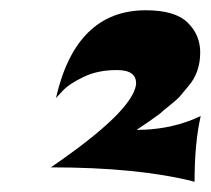

<svg xmlns="http://www.w3.org/2000/svg" viewBox="-20 -581 411 374"><path d="M264 -561Q321 -561 345.5 -537Q370 -513 370 -479Q370 -439 346 -412Q336 -400 331 -394Q326 -388 311 -376Q296 -364 292 -360Q272 -345 246 -328Q305 -328 355 -348L371 -355Q359 -303 359 -227Q250 -255 79 -255Q237 -363 245 -416Q247 -444 209.5 -444.5Q172 -445 143.5 -431.5Q115 -418 102 -404L89 -390Q128 -561 264 -561Z"/></svg>

Font: Ceviche One
Style: Regular
Weight: 400
Version: Version 1.002